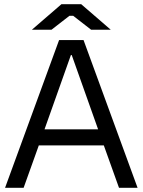

<svg xmlns="http://www.w3.org/2000/svg" viewBox="-20 -890 676 910"><path d="M131 -749H224L309 -815H327L412 -749H505L365 -870H271ZM4 0H92L164 -201H472L544 0H632L376 -700H260ZM191 -277 316 -629H320L445 -277Z"/></svg>

Font: Fixel Display Regular
Style: Regular
Weight: 400
Designer: AlfaBravo + MacPaw
Foundry: Kyrylo Tkachov, Marchela Mozhyna, Serhii Makarenko, Maria Weinstein, Zakhar Kryvoshyya
Version: Version 1.211